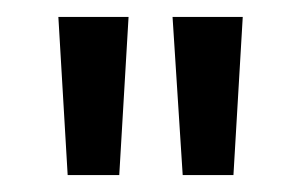

<svg xmlns="http://www.w3.org/2000/svg" viewBox="-20 -741 356 227"><path d="M49 -721H132L121 -534H60ZM184 -721H267L256 -534H196Z"/></svg>

Font: Pridi Light
Style: Regular
Weight: 300
Designer: Katatrad Team
Foundry: CadsonDemak
Version: Version 1.003